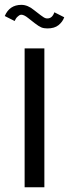

<svg xmlns="http://www.w3.org/2000/svg" viewBox="-20 -787 290 807"><path d="M83.5 0V-583.5H166.5V0ZM69.8 -766.6Q96.7 -766.6 123 -744.6L150.9 -723.1Q153.8 -721.2 157.5 -718.5Q161.1 -715.8 163.1 -714.6Q165 -713.4 168 -711.9Q170.9 -710.4 173.3 -710Q175.8 -709.5 179.2 -709.5Q199.7 -709.5 208.5 -735.4L250 -714.4Q243.2 -695.3 226.1 -681.4Q209 -667.5 179.2 -667.5Q164.1 -667.5 153.6 -671.9Q143.1 -676.3 126 -689.5L98.1 -711.4Q81.1 -725.1 69.8 -725.1Q67.9 -725.1 64.7 -724.4Q61.5 -723.6 54 -717Q46.4 -710.4 41.5 -698.7L0 -719.7Q20 -766.6 69.8 -766.6Z"/></svg>

Font: Resagnicto
Style: Regular
Weight: 500
Version: Version 0.9991